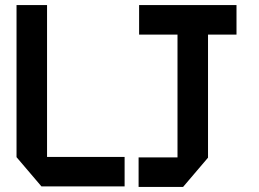

<svg xmlns="http://www.w3.org/2000/svg" viewBox="-20 -733 1017 755"><path d="M143 0 45 -115V-116H470V0ZM45 -116V-713H165V-116ZM678 -114V-597L776 -713H798V-114ZM525 2V-114H798V-113L700 2ZM527 -597V-713H776L678 -597ZM798 -597V-713H910V-597Z"/></svg>

Font: Foldit Medium
Style: Regular
Weight: 500
Version: Version 1.003